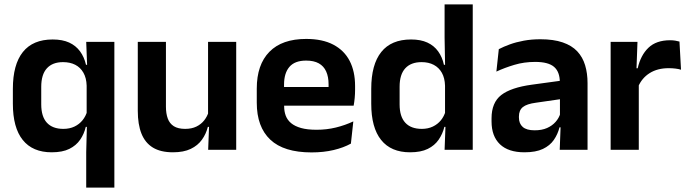

<svg xmlns="http://www.w3.org/2000/svg" viewBox="-20 -681 3128 873"><path d="M215 11.5Q128.5 11.5 83.5 -44.5Q38.5 -100.5 38.5 -209.5V-277Q38.5 -387.5 84 -444.5Q129.5 -501.5 219.5 -501.5Q264 -501.5 294.5 -487.5Q325 -473.5 344 -447.5Q363 -421.5 371 -386.5H408L374 -291.5Q373 -326.5 359.2 -350.5Q345.5 -374.5 322 -386.5Q298.5 -398.5 266.5 -398.5Q218.5 -398.5 193 -370.2Q167.5 -342 167.5 -286V-206.5Q167.5 -151 193.2 -123Q219 -95 268 -95Q296.5 -95 318.5 -105.5Q340.5 -116 355.2 -134.2Q370 -152.5 376.5 -175.5L406 -104H370Q362.5 -72 344.5 -45.8Q326.5 -19.5 295.2 -4Q264 11.5 215 11.5ZM372 172V10.5L375.5 -125.5L374 -146.5V-347L376.5 -373.5L372 -490.5H500V172Z M734.5 -490.5V-195.5Q734.5 -165 742.8 -142.2Q751 -119.5 770.2 -107.2Q789.5 -95 822 -95Q851.5 -95 873 -105.5Q894.5 -116 908.5 -133.8Q922.5 -151.5 929 -173.5L949 -104H925Q917 -72 898.2 -45.8Q879.5 -19.5 847.2 -4Q815 11.5 766.5 11.5Q710.5 11.5 675.2 -10Q640 -31.5 623.2 -73.5Q606.5 -115.5 606.5 -177V-490.5ZM1054 -490.5V0H926.5L931 -119L926 -129.5V-490.5Z M1396.5 12Q1270.5 12 1209 -46Q1147.5 -104 1147.5 -214V-278Q1147.5 -387 1205 -445.5Q1262.5 -504 1372 -504Q1446 -504 1495.5 -478Q1545 -452 1569.8 -404.2Q1594.5 -356.5 1594.5 -290V-272.5Q1594.5 -254.5 1592.8 -235.8Q1591 -217 1588 -200.5H1472Q1473.5 -228 1473.8 -252.8Q1474 -277.5 1474 -297.5Q1474 -332 1463 -356.2Q1452 -380.5 1429.5 -393Q1407 -405.5 1372 -405.5Q1320.5 -405.5 1296 -377Q1271.5 -348.5 1271.5 -296V-250.5L1272 -236V-197.5Q1272 -174.5 1279.2 -155Q1286.5 -135.5 1303.5 -121.2Q1320.5 -107 1348.8 -99Q1377 -91 1419.5 -91Q1465.5 -91 1507.2 -101.2Q1549 -111.5 1586.5 -129L1575.5 -28Q1542 -9.5 1496.8 1.2Q1451.5 12 1396.5 12ZM1215.5 -200.5V-285.5H1562V-200.5Z M1844.5 11.5Q1758 11.5 1713 -44.5Q1668 -100.5 1668 -209.5V-277Q1668 -387.5 1713.5 -444.5Q1759 -501.5 1849 -501.5Q1893 -501.5 1923.2 -487.5Q1953.5 -473.5 1972.2 -447.5Q1991 -421.5 1998.5 -386.5H2036L2003.5 -291.5Q2002.5 -326 1989.2 -349.8Q1976 -373.5 1952.5 -386Q1929 -398.5 1897 -398.5Q1848.5 -398.5 1822.8 -370.5Q1797 -342.5 1797 -287V-206Q1797 -151 1822.8 -123Q1848.5 -95 1898 -95Q1926 -95 1948 -105.5Q1970 -116 1984.8 -134.2Q1999.5 -152.5 2006 -175.5L2036.5 -104H2000.5Q1992.5 -72 1974.5 -45.8Q1956.5 -19.5 1925 -4Q1893.5 11.5 1844.5 11.5ZM2001.5 0 2006 -120 2003.5 -148.5V-349L2004 -369.5L2001.5 -510V-661H2129.5V0Z M2525 0 2529.5 -120 2526 -131V-284.5L2525.5 -306.5Q2525.5 -354.5 2499.2 -377Q2473 -399.5 2413.5 -399.5Q2363 -399.5 2318.8 -386.2Q2274.5 -373 2237 -355.5L2248 -457.5Q2270 -469 2298.2 -479.2Q2326.5 -489.5 2361.5 -496Q2396.5 -502.5 2437 -502.5Q2497 -502.5 2538.5 -488.2Q2580 -474 2604.8 -447.5Q2629.5 -421 2640.5 -384.2Q2651.5 -347.5 2651.5 -303V0ZM2364.5 11.5Q2291.5 11.5 2253.2 -25Q2215 -61.5 2215 -129V-143Q2215 -214.5 2259 -248.8Q2303 -283 2398.5 -296L2537.5 -315L2545 -232.5L2417 -214Q2375 -208.5 2357.2 -194Q2339.5 -179.5 2339.5 -151.5V-146.5Q2339.5 -119 2356.8 -103.8Q2374 -88.5 2411 -88.5Q2444 -88.5 2467.5 -99Q2491 -109.5 2506.2 -126.8Q2521.5 -144 2528 -165.5L2546 -102H2524Q2516 -70.5 2498.2 -44.8Q2480.5 -19 2448.5 -3.8Q2416.5 11.5 2364.5 11.5Z M2881 -285 2848.5 -370.5H2879.5Q2893 -430 2928.5 -464Q2964 -498 3027 -498Q3040 -498 3050.5 -496.2Q3061 -494.5 3069.5 -492L3076.5 -364Q3065.5 -367.5 3051 -369.2Q3036.5 -371 3020.5 -371Q2969.5 -371 2933.8 -348.5Q2898 -326 2881 -285ZM2756.5 0V-490.5H2878.5L2873 -340L2884.5 -335.5V0Z"/></svg>

Font: Anek Gurmukhi SemiBold
Style: Regular
Weight: 600
Designer: Sarang Kulkarni (Gurmukhi), Yesha Goshar (Latin)
Foundry: Ek Type
Version: Version 1.003